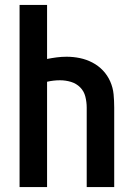

<svg xmlns="http://www.w3.org/2000/svg" viewBox="-20 -755 540 775"><path d="M59 0V-735H170V-517Q190 -521 209.5 -523.5Q229 -526 249 -526Q276 -526 302.5 -520.5Q329 -515 353 -502.5Q377 -490 395.5 -470.5Q414 -451 425 -426Q436 -401 438.5 -374.5Q441 -348 441 -321V0H330V-321Q330 -343 324.5 -365Q319 -387 303.5 -402.5Q288 -418 266.5 -424.5Q245 -431 222 -431Q209 -431 196 -429.5Q183 -428 170 -425V0Z"/></svg>

Font: Iosevka SS18
Style: Bold
Weight: 700
Monospace: yes
Designer: Belleve Invis
Foundry: Belleve Invis
Version: Version 25.1.1; ttfautohint (v1.8.4)